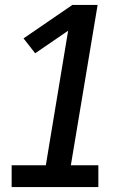

<svg xmlns="http://www.w3.org/2000/svg" viewBox="-20 -755 540 775"><path d="M27 0V-88H165L255 -631L122 -540L75 -600L272 -735H374L266 -88H377V0Z"/></svg>

Font: Iosevka Slab Semibold Oblique
Style: Regular
Weight: 600
Italic angle: -9°
Monospace: yes
Designer: Belleve Invis
Foundry: Belleve Invis
Version: Version 11.1.1; ttfautohint (v1.8.3)